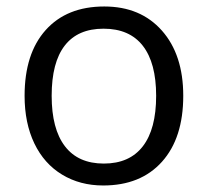

<svg xmlns="http://www.w3.org/2000/svg" viewBox="-20 -565 644 595"><path d="M547.9 -268.1Q547.9 -137.2 481.9 -63.7Q416 9.8 299.8 9.8Q228 9.8 172.4 -23.9Q116.7 -57.6 86.4 -120.6Q56.2 -183.6 56.2 -268.1Q56.2 -398.9 121.6 -471.9Q187 -544.9 303.2 -544.9Q415.5 -544.9 481.7 -470.2Q547.9 -395.5 547.9 -268.1ZM140.1 -268.1Q140.1 -165.5 181.2 -111.8Q222.2 -58.1 301.8 -58.1Q381.3 -58.1 422.6 -111.6Q463.9 -165 463.9 -268.1Q463.9 -370.1 422.6 -423.1Q381.3 -476.1 300.8 -476.1Q221.2 -476.1 180.7 -423.8Q140.1 -371.6 140.1 -268.1Z"/></svg>

Font: f01333215
Style: Regular
Weight: 400
Foundry: Ascender Corporation
Version: Version 1.10